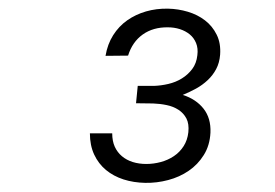

<svg xmlns="http://www.w3.org/2000/svg" viewBox="-20 -736 627 437"><path d="M293.5 -540.5H330.1Q346.2 -541 363 -544.9Q379.9 -548.8 393.8 -557.4Q407.7 -565.9 417.5 -578.9Q427.2 -591.8 429.2 -610.4Q431.2 -626 426.3 -637.9Q421.4 -649.9 411.9 -657.7Q402.3 -665.5 389.4 -669.7Q376.5 -673.8 362.3 -673.8Q328.6 -674.3 304.9 -657.5Q281.2 -640.6 271.5 -609.4L220.2 -608.9Q224.6 -635.3 237.5 -655.8Q250.5 -676.3 269.5 -689.7Q288.6 -703.1 312.3 -710Q335.9 -716.8 362.3 -716.3Q385.7 -715.8 407.7 -709.2Q429.7 -702.6 446.5 -689.7Q463.4 -676.8 473.1 -657.2Q482.9 -637.7 481 -611.3Q479.5 -592.8 471.9 -578.6Q464.4 -564.5 452.6 -553.5Q440.9 -542.5 426.3 -534.4Q411.6 -526.4 396 -520Q426.3 -510.3 443.4 -488.5Q460.4 -466.8 459 -434.1Q457.5 -404.8 443.8 -383.1Q430.2 -361.3 409.4 -347.2Q388.7 -333 362.8 -326.2Q336.9 -319.3 310.5 -319.8Q284.2 -320.3 261.2 -327.6Q238.3 -335 221.2 -349.1Q204.1 -363.3 194.3 -384.3Q184.6 -405.3 184.6 -432.6H235.4Q235.4 -415 241.2 -402.1Q247.1 -389.2 257.6 -380.4Q268.1 -371.6 282.2 -367.2Q296.4 -362.8 313 -362.8Q329.6 -362.8 345.9 -367.2Q362.3 -371.6 375.7 -380.6Q389.2 -389.6 397.9 -403.3Q406.7 -417 408.7 -435.1Q410.6 -454.1 404.3 -466.3Q397.9 -478.5 386.2 -486.1Q374.5 -493.7 359.4 -496.8Q344.2 -500 328.6 -500.5L289.6 -501Z"/></svg>

Font: Roboto Mono Light
Style: Italic
Weight: 300
Designer: Google
Version: Version 2.000985; 2015; ttfautohint (v1.3)